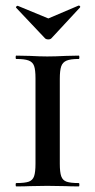

<svg xmlns="http://www.w3.org/2000/svg" viewBox="-20 -667 340 687"><path d="M262 -12Q264 -12 264 -6Q264 0 262 0Q232 0 215 -1L149 -2L87 -1Q69 0 38 0Q36 0 36 -6Q36 -12 38 -12Q69 -12 83 -17Q97 -22 102 -36.5Q107 -51 107 -81V-387Q107 -417 102 -431Q97 -445 82.5 -450.5Q68 -456 38 -456Q36 -456 36 -462Q36 -468 38 -468L87 -467Q125 -465 149 -465Q176 -465 216 -467L262 -468Q264 -468 264 -462Q264 -456 262 -456Q232 -456 218 -450Q204 -444 199 -429.5Q194 -415 194 -385V-81Q194 -51 199 -36.5Q204 -22 218 -17Q232 -12 262 -12ZM37 -641Q37 -643 40 -645Q43 -647 44 -646L153 -601L261 -647H262Q265 -647 266.5 -644.5Q268 -642 266 -640L164 -530Q160 -526 153 -526Q145 -526 141 -530L38 -639Z"/></svg>

Font: Cormorant Unicase SemiBold
Style: Regular
Weight: 600
Designer: Christian Thalmann (Catharsis Fonts)
Foundry: Catharsis Fonts
Version: Version 4.000